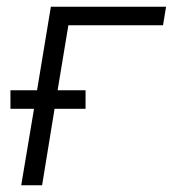

<svg xmlns="http://www.w3.org/2000/svg" viewBox="-20 -550 540 570"><path d="M43 0 81 -227H11V-282H90L131 -530H473L464 -475H183L151 -282H234V-227H142L105 0Z"/></svg>

Font: Iosevka Curly Light Oblique
Style: Regular
Weight: 300
Italic angle: -9°
Monospace: yes
Designer: Belleve Invis
Foundry: Belleve Invis
Version: Version 11.1.0; ttfautohint (v1.8.3)